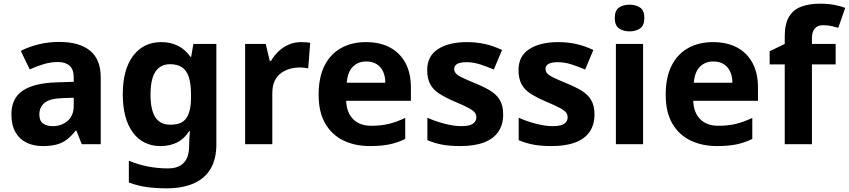

<svg xmlns="http://www.w3.org/2000/svg" viewBox="-20 -785 4620 1045"><path d="M301.8 -556.8Q411.6 -556.8 469.9 -509.4Q528.2 -462 528.2 -364V0H424.9L396 -74H392Q369 -45 344.5 -26Q320 -7 288.5 1.5Q257 10 211.1 10Q163.1 10 124.6 -8.5Q86.1 -27 64.1 -65.4Q42.1 -103.9 42.1 -162.8Q42.1 -249.7 103.1 -291.2Q164.1 -332.7 286.3 -336.7L381.2 -339.7V-363.9Q381.2 -407.2 358.6 -427.3Q336 -447.4 295.8 -447.4Q255.8 -447.4 217.8 -435.9Q179.8 -424.4 141.8 -407.4L93.2 -507.9Q137 -530.8 190.5 -543.8Q243.9 -556.8 301.8 -556.8ZM322.9 -251.1Q250.4 -249.1 222.2 -225Q194.1 -201 194.1 -161.8Q194.1 -127.6 214.2 -113Q234.3 -98.4 266.5 -98.4Q314.8 -98.4 348 -127Q381.2 -155.7 381.2 -208.1V-253.1Z M858.3 -555.8Q908.4 -555.8 948.4 -535.8Q988.5 -515.8 1016.5 -475.8H1020.5L1032.5 -545.8H1157.6V1.1Q1157.6 79.1 1127.2 132.1Q1096.7 185 1035.9 212.5Q975 240 885.1 240Q827.1 240 777.6 233Q728.2 226 681.3 208V89.6Q731.1 110.6 784.6 121.1Q838 131.6 894.1 131.6Q952.2 131.6 980.9 100.4Q1009.6 69.3 1009.6 7.1V-4Q1009.6 -20.9 1011.1 -39Q1012.6 -57.1 1013.6 -71H1009.6Q981.6 -28 942.5 -9Q903.5 10 854.4 10Q757.3 10 702.7 -64.5Q648.2 -139 648.2 -271.9Q648.2 -405.8 704.2 -480.8Q760.2 -555.8 858.3 -555.8ZM904.8 -435.6Q869.6 -435.6 846 -417Q822.3 -398.4 810.7 -361.8Q799.2 -325.1 799.2 -269.9Q799.2 -187.7 825.3 -147Q851.5 -106.3 906.8 -106.3Q936 -106.3 957.1 -113.8Q978.2 -121.4 991.8 -138.9Q1005.4 -156.5 1012.4 -184.6Q1019.5 -212.8 1019.5 -252.9V-270.9Q1019.5 -330.2 1007.4 -366.3Q995.3 -402.5 970.1 -419Q945 -435.6 904.8 -435.6Z M1618.2 -555.8Q1629.3 -555.8 1644.3 -554.8Q1659.4 -553.8 1668.4 -551.8L1657.4 -412.8Q1650.3 -414.8 1636.8 -416.3Q1623.3 -417.8 1613.2 -417.8Q1584.2 -417.8 1557.1 -410.2Q1530.1 -402.6 1508.6 -386.5Q1487.1 -370.4 1474.6 -343.8Q1462.1 -317.2 1462.1 -278.1V0H1314.1V-545.8H1426.4L1448.2 -453.7H1455.2Q1471.2 -481.8 1495.2 -504.8Q1519.2 -527.8 1550.7 -541.8Q1582.2 -555.8 1618.2 -555.8Z M1971.8 -555.8Q2047.7 -555.8 2102.1 -526.8Q2156.5 -497.8 2186.5 -442.8Q2216.4 -387.8 2216.4 -307.9V-236.2H1864.2Q1866.2 -172.8 1901.8 -136.6Q1937.5 -100.4 2000.8 -100.4Q2053.7 -100.4 2096.7 -110.9Q2139.6 -121.4 2185.5 -143.3V-28.9Q2145.5 -9 2101.1 0.5Q2056.7 10 1993.8 10Q1911.9 10 1849 -20.5Q1786 -51 1750.1 -113Q1714.2 -175 1714.2 -268.9Q1714.2 -364.8 1746.6 -428.3Q1779.1 -491.8 1837 -523.8Q1894.9 -555.8 1971.8 -555.8ZM1972.8 -450.4Q1929.5 -450.4 1900.8 -422.2Q1872.2 -394 1867.2 -334.8H2077.2Q2077.2 -368 2065.7 -394.1Q2054.1 -420.2 2031 -435.3Q2008 -450.4 1972.8 -450.4Z M2718.6 -161.8Q2718.6 -106.8 2692.6 -68.4Q2666.6 -29.9 2614.7 -10Q2562.7 10 2485.9 10Q2428.9 10 2387.9 2.5Q2346.9 -5 2306.1 -22V-144.3Q2349.9 -124.4 2400.8 -111.4Q2451.7 -98.4 2490.9 -98.4Q2535.2 -98.4 2553.9 -111.5Q2572.6 -124.7 2572.6 -145.9Q2572.6 -160 2565 -171.1Q2557.5 -182.2 2532.4 -196.2Q2507.4 -210.2 2454.4 -232.2Q2403.4 -254.2 2370.3 -275.6Q2337.2 -297.1 2321.2 -327.6Q2305.1 -358 2305.1 -404Q2305.1 -479.9 2364 -517.9Q2423 -555.8 2520.9 -555.8Q2571.8 -555.8 2617.8 -545.8Q2663.7 -535.9 2712.5 -513L2667.8 -406.6Q2627.9 -423.5 2591.8 -435Q2555.8 -446.5 2518.8 -446.5Q2485.4 -446.5 2468.7 -437.3Q2452.1 -428.2 2452.1 -410Q2452.1 -396.8 2460.6 -386.3Q2469.2 -375.7 2493.8 -363.6Q2518.4 -351.6 2566.4 -331.6Q2613.5 -312.6 2647.5 -292.1Q2681.6 -271.6 2700.1 -241.1Q2718.6 -210.7 2718.6 -161.8Z M3215.6 -161.8Q3215.6 -106.8 3189.6 -68.4Q3163.6 -29.9 3111.7 -10Q3059.7 10 2982.9 10Q2925.9 10 2884.9 2.5Q2843.9 -5 2803.1 -22V-144.3Q2846.9 -124.4 2897.8 -111.4Q2948.7 -98.4 2987.9 -98.4Q3032.2 -98.4 3050.9 -111.5Q3069.6 -124.7 3069.6 -145.9Q3069.6 -160 3062 -171.1Q3054.5 -182.2 3029.4 -196.2Q3004.4 -210.2 2951.4 -232.2Q2900.4 -254.2 2867.3 -275.6Q2834.2 -297.1 2818.2 -327.6Q2802.1 -358 2802.1 -404Q2802.1 -479.9 2861 -517.9Q2920 -555.8 3017.9 -555.8Q3068.8 -555.8 3114.8 -545.8Q3160.7 -535.9 3209.5 -513L3164.8 -406.6Q3124.9 -423.5 3088.8 -435Q3052.8 -446.5 3015.8 -446.5Q2982.4 -446.5 2965.7 -437.3Q2949.1 -428.2 2949.1 -410Q2949.1 -396.8 2957.6 -386.3Q2966.2 -375.7 2990.8 -363.6Q3015.4 -351.6 3063.4 -331.6Q3110.5 -312.6 3144.5 -292.1Q3178.6 -271.6 3197.1 -241.1Q3215.6 -210.7 3215.6 -161.8Z M3480.1 -545.8V0H3332.1V-545.8ZM3406.6 -759.6Q3439.4 -759.6 3463.3 -744.2Q3487.1 -728.7 3487.1 -686.9Q3487.1 -646.1 3463.3 -630.1Q3439.4 -614.2 3406.6 -614.2Q3372.8 -614.2 3349.5 -630.1Q3326.1 -646.1 3326.1 -686.9Q3326.1 -728.7 3349.5 -744.2Q3372.8 -759.6 3406.6 -759.6Z M3860.8 -555.8Q3936.7 -555.8 3991.1 -526.8Q4045.5 -497.8 4075.5 -442.8Q4105.4 -387.8 4105.4 -307.9V-236.2H3753.2Q3755.2 -172.8 3790.8 -136.6Q3826.5 -100.4 3889.8 -100.4Q3942.7 -100.4 3985.7 -110.9Q4028.6 -121.4 4074.5 -143.3V-28.9Q4034.5 -9 3990.1 0.5Q3945.7 10 3882.8 10Q3800.9 10 3738 -20.5Q3675 -51 3639.1 -113Q3603.2 -175 3603.2 -268.9Q3603.2 -364.8 3635.6 -428.3Q3668.1 -491.8 3726 -523.8Q3783.9 -555.8 3860.8 -555.8ZM3861.8 -450.4Q3818.5 -450.4 3789.8 -422.2Q3761.2 -394 3756.2 -334.8H3966.2Q3966.2 -368 3954.7 -394.1Q3943.1 -420.2 3920 -435.3Q3897 -450.4 3861.8 -450.4Z M4528.2 -434.6H4399.1V0H4251.1V-434.6H4168.9V-506L4251.1 -545.9V-585.7Q4251.1 -655.7 4274.6 -694.3Q4298 -732.9 4341.4 -748.9Q4384.9 -765 4443.8 -765Q4487.6 -765 4523 -758Q4558.3 -751 4580.3 -742.1L4542.5 -633.7Q4525.5 -638.7 4505.5 -643.2Q4485.5 -647.8 4459.6 -647.8Q4428.3 -647.8 4413.7 -628.6Q4399.1 -609.4 4399.1 -579.9V-545.8H4528.2Z"/></svg>

Font: Noto Sans Hebrew
Style: Regular
Weight: 400
Designer: Monotype Design Team
Foundry: Monotype Imaging Inc.
Version: Version 2.003;January 10, 2023;FontCreator 14.0.0.2877 64-bi